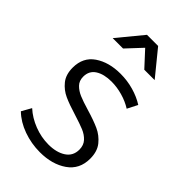

<svg xmlns="http://www.w3.org/2000/svg" viewBox="-226 -822 902 902"><g transform="rotate(45 224.5 -371.0)"><path d="M229 -471Q179 -471 148.5 -451.5Q118 -432 118 -393Q118 -366 134.5 -349Q151 -332 175.5 -321.5Q200 -311 244 -298Q298 -282 332 -266.5Q366 -251 390 -221.5Q414 -192 414 -144Q414 -73 360 -35.5Q306 2 225 2Q168 2 115 -17Q62 -36 26 -71L53 -119Q87 -88 133.5 -70Q180 -52 228 -52Q281 -52 314.5 -74Q348 -96 348 -138Q348 -167 331 -185.5Q314 -204 288.5 -214.5Q263 -225 218 -239Q165 -255 132 -270Q99 -285 76 -313.5Q53 -342 53 -388Q53 -457 104.5 -492Q156 -527 233 -527Q278 -527 320 -515Q362 -503 395 -482L369 -431Q339 -450 302 -460.5Q265 -471 229 -471ZM367 -619H298L228 -695L157 -619H88L191 -744H265Z"/></g></svg>

Font: Gontserrat Light
Style: Regular
Weight: 300
Designer: Julieta Ulanovsky
Foundry: Julieta Ulanovsky
Version: Version 6.001